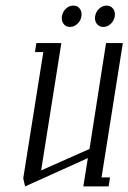

<svg xmlns="http://www.w3.org/2000/svg" viewBox="-20 -666 459 686"><path d="M63 -28.8 134.8 -480H105L109.9 -512.2H199.2L127 -57.1L299.8 -133.8L358.9 -512.2H418.9L342.8 -32.2H373L368.2 0H277.8L293.9 -101.1L69.8 0ZM200.7 -601.6Q200.7 -606 201.2 -607.9Q203.6 -623.5 215.3 -634.8Q227.1 -646 242.2 -646Q255.4 -646 263.4 -637Q271.5 -627.9 271.5 -614.3Q271.5 -609.9 271 -607.9Q268.6 -592.3 256.8 -581.1Q245.1 -569.8 230 -569.8Q216.8 -569.8 208.7 -578.9Q200.7 -587.9 200.7 -601.6ZM319.3 -601.6Q319.3 -606 319.8 -607.9Q322.3 -623.5 334 -634.8Q345.7 -646 360.8 -646Q374 -646 382.3 -637Q390.6 -627.9 390.6 -614.3Q390.6 -609.9 390.1 -607.9Q387.7 -592.3 376 -581.1Q364.3 -569.8 349.1 -569.8Q335.9 -569.8 327.6 -578.9Q319.3 -587.9 319.3 -601.6Z"/></svg>

Font: Gawaa
Style: Italic
Weight: 400
Designer: T. Christopher White
Version: Version 1.0